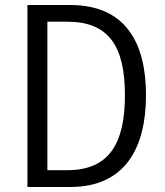

<svg xmlns="http://www.w3.org/2000/svg" viewBox="-20 -750 660 770"><path d="M90 0H261C482.5 0 565.5 -157.5 565.5 -368.5C565.5 -580 482.5 -730 261 -730H90ZM481 -368.5C481 -173 416.5 -67.5 250 -67.5H170V-663H250C416.5 -663 481 -564 481 -368.5Z"/></svg>

Font: Monaspace Neon Light
Style: Regular
Weight: 300
Designer: Riley Cran & the Lettermatic Team
Foundry: Lettermatic
Version: Version 1.200 (Monaspace Neon)